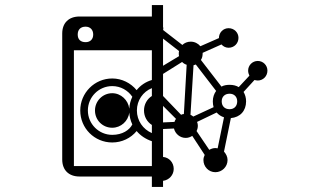

<svg xmlns="http://www.w3.org/2000/svg" viewBox="-20 -769 1240 756"><path d="M354 -334C354 -296 384 -266 422 -266C456 -266 485 -292 489 -326C490 -310 494 -294 501 -279C490 -257 462 -238 422 -238C369 -238 326 -281 326 -334C326 -387 369 -430 422 -430C455 -430 484 -413 501 -388C494 -373 490 -358 489 -341C485 -375 456 -402 422 -402C384 -402 354 -371 354 -334ZM271 -571H578V-454C554 -447 533 -433 518 -414C495 -442 460 -460 422 -460C352 -460 296 -403 296 -334C296 -264 352 -208 422 -208C460 -208 495 -225 518 -253C533 -235 554 -221 578 -213V-115H271ZM547 -334C547 -310 559 -289 578 -277V-245C543 -260 519 -294 519 -334C519 -374 543 -408 578 -422V-391C559 -379 547 -358 547 -334ZM622 -352 673 -301C670 -297 668 -293 667 -289L622 -287ZM818 -370C818 -362 819 -354 821 -347L741 -310C738 -313 734 -315 730 -317L742 -512C745 -513 748 -514 751 -515L831 -411C823 -400 818 -386 818 -370ZM754 -253C757 -259 759 -266 759 -274C759 -279 758 -284 756 -289L833 -326C841 -317 850 -311 862 -307L837 -185C834 -185 831 -186 828 -186C819 -186 811 -183 804 -179ZM853 -370C853 -388 865 -400 884 -400C902 -400 914 -388 914 -370C914 -351 902 -339 884 -339C865 -339 853 -351 853 -370ZM286 -633C286 -652 297 -664 317 -664C335 -664 347 -652 347 -633C347 -614 335 -603 317 -603C297 -603 286 -614 286 -633ZM684 -558C684 -555 684 -551 685 -548L622 -510V-617L685 -568C684 -565 684 -561 684 -558ZM622 -478 697 -525C702 -520 708 -516 715 -514L704 -320C700 -320 697 -319 693 -317L622 -391ZM781 -139C781 -112 802 -91 828 -91C854 -91 876 -112 876 -139C876 -152 870 -163 862 -172L889 -304C925 -307 949 -332 949 -370C949 -384 945 -397 939 -407L982 -454C986 -453 991 -452 995 -452C1016 -452 1033 -469 1033 -491C1033 -512 1016 -529 995 -529C974 -529 957 -512 957 -491C957 -484 959 -477 962 -471L920 -426C910 -432 898 -435 884 -435C872 -435 861 -433 852 -428L771 -533C776 -540 778 -549 778 -561L852 -594C859 -586 869 -581 880 -581C902 -581 919 -598 919 -620C919 -641 902 -658 880 -658C859 -658 842 -641 842 -619L769 -587C760 -598 746 -605 731 -605C718 -605 706 -600 698 -592L622 -651C623 -653 623 -655 623 -657C623 -659 623 -661 622 -663V-749H578V-704H293C251 -704 225 -679 225 -637V-141C225 -99 251 -74 293 -74H578V-33H622V-57C646 -60 664 -80 664 -104C664 -129 646 -149 622 -151V-261L665 -263C670 -242 689 -226 711 -226C721 -226 729 -229 737 -234L786 -159C783 -153 781 -146 781 -139Z"/></svg>

Font: CryptoKit_GRILLE 1.4
Style: Regular
Weight: 400
Monospace: yes
Designer: Oceane Juvin
Foundry: http://www.head-geneve.ch
Version: Version 1.004